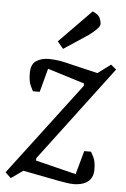

<svg xmlns="http://www.w3.org/2000/svg" viewBox="-70 -770 537 818"><g transform="rotate(5 198.5 -361.0)"><path d="M275 9Q263 9 243 6Q223 3 205 -0.5Q187 -4 177 -6L58 -29L7 7L-17 -16L283 -412V-422L125 -471L98 -370H69Q67 -373 58 -392Q49 -411 49 -446Q49 -484 71 -498.5Q93 -513 125 -513Q151 -513 175 -508.5Q199 -504 230 -496L336 -471L391 -512L414 -493L108 -87V-77L281 -34L309 -135H338Q340 -132 349.5 -113.5Q359 -95 359 -60Q359 -35 347.5 -19.5Q336 -4 317 2.5Q298 9 275 9ZM181 -561 156 -591 293 -731Q318 -721 324.5 -706.5Q331 -692 331 -681Q331 -672 322 -662Q313 -652 302 -643Q291 -634 284 -629Z"/></g></svg>

Font: Faustina Light Light
Style: Italic
Weight: 300
Italic angle: -8°
Version: Version 1.200